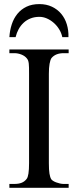

<svg xmlns="http://www.w3.org/2000/svg" viewBox="-20 -899 373 919"><path d="M24.9 0V-18.6H48.8Q69.3 -18.6 83.5 -24.2Q97.7 -29.8 107.4 -42.5Q119.1 -56.2 119.1 -117.7V-545.4Q119.1 -562.5 118.9 -574.5Q118.7 -586.4 117.7 -595Q116.7 -603.5 114.5 -609.4Q112.3 -615.2 108.4 -619.6Q99.1 -631.3 82.5 -637.9Q65.9 -644.5 48.8 -644.5H24.9V-662.1H308.6V-644.5H284.7Q245.6 -644.5 226.1 -620.6Q220.7 -612.3 217.3 -593.8Q213.9 -575.2 213.9 -545.4V-117.7Q213.9 -85.4 216.8 -67.9Q219.7 -50.3 225.1 -41.5Q227.5 -37.6 233.9 -33.4Q240.2 -29.3 248.8 -26.1Q257.3 -22.9 266.6 -20.8Q275.9 -18.6 284.7 -18.6H308.6V0ZM278.3 -721.2Q273.9 -741.7 262.9 -759.3Q252 -776.9 236.8 -790Q221.7 -803.2 204.1 -810.8Q186.5 -818.4 168.5 -818.4Q145.5 -818.4 126.7 -811Q107.9 -803.7 93.5 -790.5Q79.1 -777.3 69.3 -759.5Q59.6 -741.7 54.7 -721.2H24.9Q26.9 -753.9 36.4 -782.7Q45.9 -811.5 63.5 -833Q81.1 -854.5 106.9 -866.9Q132.8 -879.4 168.5 -879.4Q202.1 -879.4 228.5 -866.9Q254.9 -854.5 272.9 -833Q291 -811.5 299.8 -782.7Q308.6 -753.9 307.6 -721.2Z"/></svg>

Font: Doulos SIL Phon
Style: Regular
Weight: 400
Designer: Walt Agee, Victor Gaultney, Peter Martin, Debbi Hosken, Becca Hirsbrunner
Foundry: SIL International
Version: Version 5.000